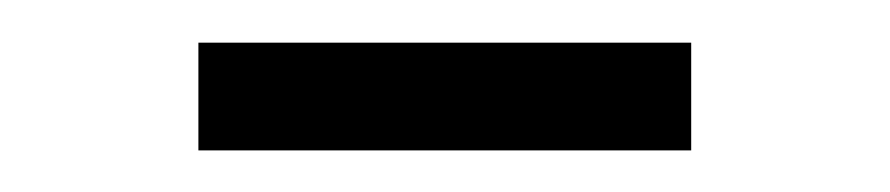

<svg xmlns="http://www.w3.org/2000/svg" viewBox="-20 -326 417 90"><path d="M73 -255.5V-306H304V-255.5Z"/></svg>

Font: Encode Sans SmCnd Lt
Style: Regular
Weight: 300
Width: 4
Designer: Multiple Designers
Foundry: Impallari Type
Version: Version 3.002; ttfautohint (v1.8.3) -l 8 -r 50 -G 200 -x 14 